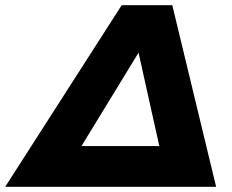

<svg xmlns="http://www.w3.org/2000/svg" viewBox="-88 -720 894 740"><path d="M576 -700 745 0H-68L381 -700ZM226 -157H526L446 -517Z"/></svg>

Font: Montserrat ExtraBold
Style: Italic
Weight: 800
Italic angle: -11.3°
Designer: Julieta Ulanovsky
Foundry: Julieta Ulanovsky
Version: Version 9.000; ttfautohint (v1.8.4.7-5d5b)